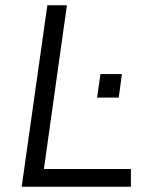

<svg xmlns="http://www.w3.org/2000/svg" viewBox="-20 -706 572 726"><path d="M233 -686 146 -67H475V0H62L159 -686ZM429 -337H347L360 -426H441Z"/></svg>

Font: Chivo Light Italic
Style: Regular
Weight: 300
Italic angle: -8.05°
Designer: Hector Gatti
Foundry: Omnibus-Type
Version: Version 1.007